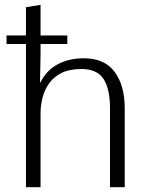

<svg xmlns="http://www.w3.org/2000/svg" viewBox="-20 -782 623 802"><path d="M7.3 -598.1V-633.8H261.2V-598.1ZM88.4 0V-752L149.4 -761.7V-552.2L147 -434.6Q174.3 -489.3 221.9 -513.9Q269.5 -538.6 330.1 -538.6Q416.5 -538.6 458.7 -481.9Q501 -425.3 501 -328.6V0H439.5V-329.1Q439.5 -410.6 412.6 -452.1Q385.7 -493.7 320.3 -493.7Q270 -493.7 236.8 -477.1Q203.6 -460.4 184.6 -433.1Q165.5 -405.8 157.5 -373.5Q149.4 -341.3 149.4 -310.1V0Z"/></svg>

Font: Comme ExtraLight
Style: Regular
Weight: 250
Version: Version 1.000;gftools[0.9.27]